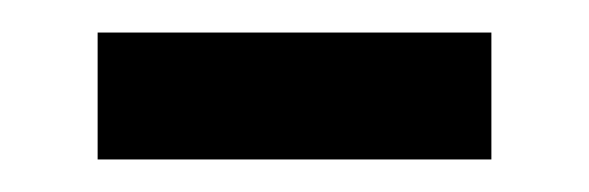

<svg xmlns="http://www.w3.org/2000/svg" viewBox="-20 -327 362 118"><path d="M40 -229V-307H282V-229Z"/></svg>

Font: Noto Sans Ol Chiki
Style: Regular
Weight: 400
Designer: Monotype Design Team, Lewis McGuffie
Foundry: Monotype Imaging Inc.
Version: Version 2.003